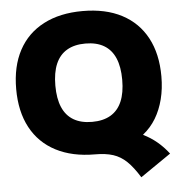

<svg xmlns="http://www.w3.org/2000/svg" viewBox="-59 -796 936 1001"><g transform="rotate(-5 409.0 -295.0)"><path d="M640 150Q606 95 574.5 65Q543 35 504.5 22.5Q466 10 410 10Q291 10 205.5 -34.5Q120 -79 75 -163Q30 -247 30 -365Q30 -483 75 -567Q120 -651 205.5 -695.5Q291 -740 410 -740Q530 -740 615 -695.5Q700 -651 745 -567Q790 -483 790 -365Q790 -301 776 -246Q762 -191 735.5 -147Q709 -103 669 -71V-69Q745 -32 800 40ZM410 -160Q468 -160 507 -183Q546 -206 565.5 -251.5Q585 -297 585 -365Q585 -433 565.5 -478.5Q546 -524 507 -547Q468 -570 410 -570Q352 -570 313 -547Q274 -524 254.5 -478.5Q235 -433 235 -365Q235 -297 254.5 -251.5Q274 -206 313 -183Q352 -160 410 -160Z"/></g></svg>

Font: M PLUS 1 Black
Style: Regular
Weight: 900
Designer: Coji Morishita
Foundry: UNDERFOREST DESIGN
Version: Version 1.001